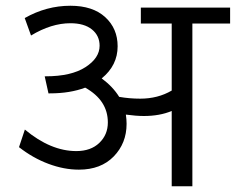

<svg xmlns="http://www.w3.org/2000/svg" viewBox="-20 -651 824 671"><path d="M580.1 0V-263.2Q538.1 -245.6 482.9 -245.6Q455.6 -245.6 419.9 -250.5Q422.4 -233.4 422.4 -218.3Q422.4 -150.4 377.4 -104.2Q332.5 -58.1 255.9 -58.1Q203.6 -58.1 149.4 -78.4Q95.2 -98.6 46.4 -136.7L66.9 -198.2Q157.2 -123 246.6 -123Q297.4 -123 327.1 -151.6Q356.9 -180.2 356.9 -223.1Q356.9 -300.3 277.8 -344.7Q224.6 -324.7 154.8 -324.7H149.4L136.2 -384.3H139.6Q229 -384.3 278.6 -416.3Q328.1 -448.2 328.1 -491.2Q328.1 -526.4 301.3 -548.1Q274.4 -569.8 226.1 -569.8Q159.2 -569.8 88.4 -526.9L66.4 -587.9Q142.1 -630.9 226.1 -630.9Q304.2 -630.9 347.7 -591.1Q391.1 -551.3 391.1 -489.3Q391.1 -422.4 335.4 -377Q374.5 -348.1 396.5 -312.5Q432.6 -306.2 470.2 -306.2Q531.7 -306.2 580.1 -334.5V-568.8H472.2V-624.5H784.2V-568.8H652.3V0Z"/></svg>

Font: Khula Regular
Style: Regular
Weight: 400
Designer: Erin McLaughlin, Steve Matteson
Version: Version 1.000;PS 1.0;hotconv 1.0.72;makeotf.lib2.5.5900